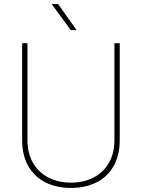

<svg xmlns="http://www.w3.org/2000/svg" viewBox="-20 -926 707 956"><path d="M269.5 -905.8 361.3 -775.9H332.5L237.3 -905.8ZM549.8 -710.9H576.2V-229Q576.2 -151.4 544.9 -97.7Q513.7 -43.9 459 -17.1Q404.3 9.8 333.5 9.8Q262.7 9.8 207.8 -17.1Q152.8 -43.9 121.6 -97.7Q90.3 -151.4 90.3 -229V-710.9H116.7V-229Q116.7 -162.1 144.8 -114.3Q172.9 -66.4 222.2 -41.5Q271.5 -16.6 333.5 -16.6Q395.5 -16.6 444.6 -41.5Q493.7 -66.4 521.7 -114.3Q549.8 -162.1 549.8 -229Z"/></svg>

Font: Mardoto Thin
Style: Regular
Weight: 250
Designer: Christian Robertson, Vahan Hovhannisyan
Foundry: Google
Version: Version 1.000